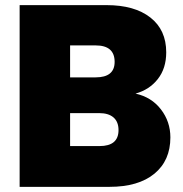

<svg xmlns="http://www.w3.org/2000/svg" viewBox="-20 -725 711 745"><path d="M56.2 0V-705.1H394Q502 -705.1 563.5 -657Q625 -608.9 625 -522Q625 -460 592.5 -418.5Q560.1 -377 505.9 -361.8Q567.9 -348.1 604.5 -300.5Q641.1 -252.9 641.1 -191.9Q641.1 -102.1 579.1 -51Q517.1 0 404.8 0ZM252 -158.2H366.2Q439.9 -158.2 439.9 -220.2Q439.9 -252.4 420.4 -269.3Q400.9 -286.1 365.2 -286.1H252ZM252 -424.8H351.1Q424.8 -424.8 424.8 -484.9Q424.8 -548.8 351.1 -548.8H252Z"/></svg>

Font: Poppins ExtraBold
Style: Regular
Weight: 800
Designer: Ninad Kale (Devanagari), Jonny Pinhorn (Latin)
Foundry: Indian Type Foundry
Version: 4.004